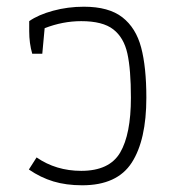

<svg xmlns="http://www.w3.org/2000/svg" viewBox="-20 -542 519 572"><path d="M66 -37 89 -73Q147 -33 222 -33Q306 -33 338 -87.5Q370 -142 370 -251Q370 -335 359.5 -382.5Q349 -430 317.5 -454.5Q286 -479 222 -479Q167 -479 113 -458L106 -382H76Q67 -413 67 -449V-479Q94 -498 138 -510Q182 -522 230 -522Q304 -522 344.5 -490.5Q385 -459 400.5 -400.5Q416 -342 416 -251Q416 -125 372.5 -57.5Q329 10 225 10Q177 10 139 -1.5Q101 -13 66 -37Z"/></svg>

Font: Athiti Light
Style: Regular
Weight: 300
Designer: CadsonDemak Team
Foundry: CadsonDemak
Version: Version 1.033